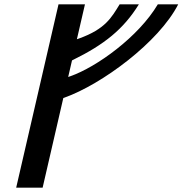

<svg xmlns="http://www.w3.org/2000/svg" viewBox="-20 -880 841 885"><path d="M271.8 -428.1 276.9 -429.9C449.2 -491.3 712.2 -685.1 801.4 -860H707.4C618.4 -709.7 424.7 -570.8 304.7 -528.8L294.3 -525.2L311.9 -601.5L316.2 -603.7C460.1 -674.3 549.1 -745.2 620.1 -860H531.4C493.8 -798.6 465.1 -746.1 344.9 -702.8L334.4 -699.1L371.6 -860H249.7L54.6 -15H176.5Z"/></svg>

Font: Stormning
Style: LightObl
Weight: 400
Designer: Robert Jablonski, Mew Too
Foundry: Cannot Into Space Fonts
Version: Version 0.90